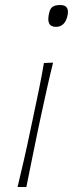

<svg xmlns="http://www.w3.org/2000/svg" viewBox="-20 -745 291 765"><path d="M50 0Q63.5 -56.5 75.5 -108.5Q87.5 -160.5 100 -221L110.5 -270.5Q123.5 -332 134.5 -385Q145.5 -438 155 -494L191.5 -495.5Q177.5 -439 165.8 -386.2Q154 -333.5 140.5 -270.5L130 -221Q117.5 -160.5 107 -108.5Q96.5 -56.5 85 0ZM203 -638Q162 -638 176 -694Q180.5 -713 191.2 -719Q202 -725 220 -725Q258 -725 249 -683Q239 -638 203 -638Z"/></svg>

Font: Commissioner Flair Thin
Style: Italic
Weight: 100
Italic angle: -12°
Designer: Kostas Bartsokas
Foundry: Kostas Bartsokas
Version: Version 1.000; ttfautohint (v1.8.3)